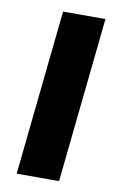

<svg xmlns="http://www.w3.org/2000/svg" viewBox="-71 -620 408 662"><g transform="rotate(10 132.5 -289.0)"><path d="M35.2 0 95.7 -578.1H244.1L183.6 0Z"/></g></svg>

Font: Oswald
Style: Demi-Bold
Weight: 600
Designer: Vernon Adams
Foundry: Vernon Adams
Version: 3.0; ttfautohint (v0.94.23-7a4d-dirty) -l 8 -r 50 -G 200 -x 